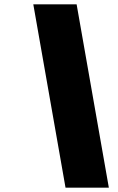

<svg xmlns="http://www.w3.org/2000/svg" viewBox="-20 -790 542 882"><path d="M281 72 133 -770H332L480 72Z"/></svg>

Font: Exo Thin Black
Style: Italic
Weight: 900
Italic angle: -9°
Version: Version 2.000